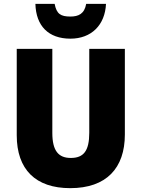

<svg xmlns="http://www.w3.org/2000/svg" viewBox="-20 -968 735 998"><path d="M531 -948H428C419 -896 388 -882 346 -882C296 -882 274 -895 264 -948H164C167 -833 232 -767 346 -767C455 -767 526 -838 531 -948ZM629 -269V-714H444V-278C444 -184 415 -147 348 -147C284 -147 252 -184 252 -277V-714H67V-265C67 -87 165 10 345 10C533 10 629 -94 629 -269Z"/></svg>

Font: Noto Sans Kannada SemiCondensed Black
Style: Regular
Weight: 900
Width: 4
Designer: Jelle Bosma - Monotype Design Team
Foundry: Monotype Imaging Inc.
Version: Version 2.005